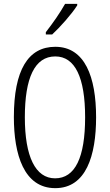

<svg xmlns="http://www.w3.org/2000/svg" viewBox="-20 -967 571 997"><path d="M381 -939V-947H318C290 -898 259 -853 218 -800V-788H251C291 -825 352 -893 381 -939ZM479 -358C479 -567 421 -724 267 -724C126 -724 52 -603 52 -359C52 -165 104 10 267 10C427 10 479 -159 479 -358ZM109 -358C109 -562 160 -674 267 -674C370 -674 422 -564 422 -358C422 -149 370 -41 266 -41C164 -41 109 -154 109 -358Z"/></svg>

Font: Noto Sans Kannada ExtraCondensed Light
Style: Regular
Weight: 300
Width: 2
Designer: Jelle Bosma - Monotype Design Team
Foundry: Monotype Imaging Inc.
Version: Version 2.005